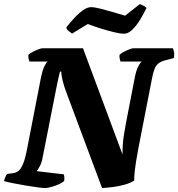

<svg xmlns="http://www.w3.org/2000/svg" viewBox="-31 -947 898 967"><path d="M195 0Q185 0 158.5 -3.5Q132 -7 99 -12.5Q66 -18 36 -24Q6 -30 -11 -35Q-8 -46 -3.5 -56.5Q1 -67 5 -71L36 -75Q51 -77 63 -87Q75 -97 85.5 -122.5Q96 -148 105 -195L176 -560Q183 -593 192.5 -613Q202 -633 209 -637H118Q115 -642 113 -651.5Q111 -661 112 -671Q119 -678 133.5 -685.5Q148 -693 162.5 -698.5Q177 -704 182 -704H387L586 -169Q586 -197 587.5 -218.5Q589 -240 592.5 -264.5Q596 -289 603 -325L648 -557Q655 -593 665.5 -613Q676 -633 683 -637H576Q574 -643 572 -650.5Q570 -658 571 -671Q578 -678 592 -685.5Q606 -693 620.5 -698.5Q635 -704 640 -704H840Q842 -699 845 -687Q848 -675 845 -655L804 -644Q780 -638 767 -627.5Q754 -617 747 -599Q740 -581 734 -549L665 -195Q652 -126 648 -88Q644 -50 645 -38Q626 -25 597 -17Q568 -9 537.5 -5Q507 -1 483 0L306 -474Q290 -516 283.5 -545Q277 -574 278 -586H271Q270 -582 268 -574Q266 -566 263 -552.5Q260 -539 255 -515L184 -155Q179 -127 169.5 -110Q160 -93 154 -85L290 -69Q292 -64 293 -55Q294 -46 292 -35Q273 -20 242.5 -10Q212 0 195 0ZM593 -777Q577 -777 545 -784.5Q513 -792 476.5 -803.5Q440 -815 411 -826L332 -778Q325 -783 315 -790.5Q305 -798 303 -809Q321 -832 342.5 -855.5Q364 -879 386.5 -895Q409 -911 428 -911Q444 -911 474 -903.5Q504 -896 538 -886Q572 -876 599 -868L674 -927Q679 -923 689 -919.5Q699 -916 707 -907Q693 -878 674.5 -847.5Q656 -817 635 -797Q614 -777 593 -777Z"/></svg>

Font: Texturina 12pt Black
Style: Italic
Weight: 900
Italic angle: -11°
Designer: Guillermo Torres Carreño
Foundry: Omnibus-Type
Version: Version 1.002